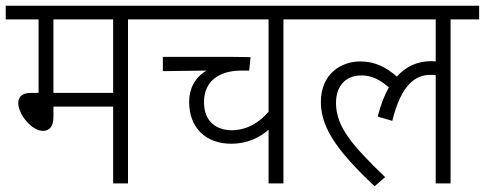

<svg xmlns="http://www.w3.org/2000/svg" viewBox="-20 -642 1697 672"><path d="M428 -574H527V-622H0V-574H115V-317H90C56 -317 44 -302 44 -281C44 -243 90 -184 130 -184C152 -184 167 -198 167 -232V-269H376V0H428ZM376 -574V-317H167V-574Z M1072 -574V-622H514V-574H920V-251C888 -214 847 -187 791 -186C739 -187 694 -214 694 -285C694 -357 746 -395 825 -395H852L857 -442C843 -442 813 -443 784 -443H550V-393L703 -395C662 -371 642 -332 642 -285C642 -195 700 -139 789 -139C849 -139 892 -163 920 -188V0H972V-574Z M1058 -574H1505V-427C1500 -427 1494 -428 1489 -428C1442 -428 1401 -410 1369 -374C1331 -407 1292 -427 1241 -427C1176 -427 1103 -386 1103 -284C1103 -184 1179 -97 1291 10L1328 -22C1213 -133 1156 -198 1156 -282C1156 -338 1187 -378 1245 -378C1283 -378 1311 -362 1341 -336C1325 -308 1312 -274 1302 -234L1353 -219C1385 -349 1436 -380 1487 -380C1493 -380 1499 -380 1505 -379V0H1557V-574H1657V-622H1058Z"/></svg>

Font: Noto Sans SemiCondensed Light
Style: Regular
Weight: 300
Width: 4
Designer: Monotype Design Team
Foundry: Monotype Imaging Inc.
Version: Version 2.013